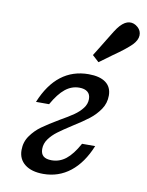

<svg xmlns="http://www.w3.org/2000/svg" viewBox="-79 -722 605 791"><g transform="rotate(10 224.0 -326.5)"><path d="M51.6 -70.2Q51.6 -104 70.2 -130.2Q88.7 -156.5 114.5 -175Q140.3 -193.5 183.9 -219.4Q219.4 -239.5 240.3 -254Q261.3 -268.5 275 -286.3Q288.7 -304 288.7 -325Q288.7 -344.4 276.6 -354.4Q264.5 -364.5 241.9 -364.5Q209.7 -364.5 183.1 -343.1Q156.5 -321.8 130.6 -275.8H75.8Q106.5 -350.8 155.2 -388.3Q204 -425.8 270.2 -425.8Q316.9 -425.8 341.9 -407.3Q366.9 -388.7 366.9 -353.2Q366.9 -321 349.2 -295.2Q331.5 -269.4 306.5 -250Q281.5 -230.6 240.3 -204.8Q204 -181.5 183.5 -166.1Q162.9 -150.8 148.8 -131.5Q134.7 -112.1 134.7 -89.5Q134.7 -69.4 146 -59.7Q157.3 -50 180.6 -50Q213.7 -50 240.3 -71Q266.9 -91.9 292.7 -138.7H347.6Q317.7 -65.3 269 -27Q220.2 11.3 156.5 11.3Q107.3 11.3 79.4 -10.5Q51.6 -32.3 51.6 -70.2ZM318.5 -579.8Q330.6 -600 341.1 -616.5Q351.6 -633.1 360.5 -642.7Q379.8 -663.7 398.8 -665.3Q417.7 -666.9 433.9 -652.4Q449.2 -638.7 448.4 -619Q447.6 -599.2 428.2 -579Q416.1 -566.9 397.2 -552Q378.2 -537.1 354.8 -521Q336.3 -507.3 327.4 -500.8Q318.5 -494.4 300.8 -481.5L273.4 -506.5Q286.3 -527.4 297.6 -545.6Q308.9 -563.7 318.5 -579.8Z"/></g></svg>

Font: Playfair Micro SmCond SmLight
Style: Italic
Weight: 360
Width: 4
Italic angle: -15.6°
Designer: Claus Eggers Sørensen
Foundry: Claus Eggers Sørensen
Version: Version 2.203;Glyphs 3.3 (3326)